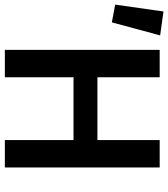

<svg xmlns="http://www.w3.org/2000/svg" viewBox="14 -740 710 811"><g transform="rotate(90 369.5 -335.0)"><path d="M175 0V-654H291V-391H556V-654H672V0H556V-290H291V0ZM-16 -466 13 -670 114 -656 59 -452Z"/></g></svg>

Font: Giro Semibold
Style: Regular
Weight: 600
Designer: Paul D. Hunt
Foundry: Adobe Systems Incorporated
Version: Version 1.000;PS 1.0;hotconv 1.0.88;makeotf.lib2.5.647800